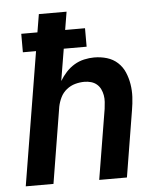

<svg xmlns="http://www.w3.org/2000/svg" viewBox="-53 -781 705 828"><g transform="rotate(-5 300.0 -367.5)"><path d="M25 0 120 -577H63V-657H133L146 -735H266L253 -657H339V-577H240L217 -439Q229 -459 245 -476.5Q261 -494 281 -506Q301 -518 323.5 -523Q346 -528 367 -528Q396 -528 422.5 -520Q449 -512 468.5 -494Q488 -476 498.5 -451.5Q509 -427 513.5 -399.5Q518 -372 516.5 -344Q515 -316 510 -287L463 0H343L393 -303Q395 -318 396 -333Q397 -348 394.5 -362Q392 -376 386 -388.5Q380 -401 369.5 -410Q359 -419 345 -423Q331 -427 316 -427Q296 -427 276 -421.5Q256 -416 239 -402.5Q222 -389 212.5 -369.5Q203 -350 199 -330L145 0Z"/></g></svg>

Font: Iosevka Extended Oblique
Style: Bold
Weight: 700
Width: 7
Italic angle: -9°
Monospace: yes
Designer: Belleve Invis
Foundry: Belleve Invis
Version: Version 32.5.0; ttfautohint (v1.8.4)